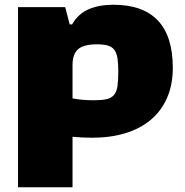

<svg xmlns="http://www.w3.org/2000/svg" viewBox="-20 -570 780 810"><path d="M56 -540H255L274 -467H284Q310 -512 354 -531Q398 -550 458 -550Q583 -550 646 -483.5Q709 -417 709 -284Q709 -212 684.5 -156.5Q660 -101 615.5 -64Q571 -27 508.5 -8Q446 11 369 11Q347 11 326.5 10Q306 9 286 7V220H56ZM376 -147Q409 -147 429 -151.5Q449 -156 460.5 -169Q472 -182 475.5 -206Q479 -230 479 -269Q479 -303 475.5 -325Q472 -347 462 -360Q452 -373 434.5 -378Q417 -383 389 -383Q332 -383 309 -362Q286 -341 286 -296V-155Q326 -147 376 -147Z"/></svg>

Font: Encode Sans Wide
Style: Black
Weight: 900
Designer: Pablo Impallari, Andres Torresi
Foundry: Pablo Impallari, Andres Torresi
Version: Version 1.000; ttfautohint (v1.00) -l 8 -r 50 -G 200 -x 14 -